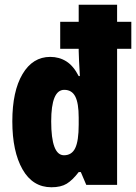

<svg xmlns="http://www.w3.org/2000/svg" viewBox="-20 -780 574 810"><path d="M197 10Q118 10 75 -65.5Q32 -141 32 -268Q32 -395 75 -467.5Q118 -540 192 -540Q230 -540 260 -521Q290 -502 312 -459H317Q315 -497 313.5 -523Q312 -549 312 -565V-574H234V-688H312V-760H474V-688H534V-574H474V0H344L321 -54H312Q286 -20 261.5 -5Q237 10 197 10ZM250 -125Q283 -125 297.5 -155.5Q312 -186 312 -254V-284Q312 -345 297.5 -373Q283 -401 251 -401Q196 -401 196 -268Q196 -125 250 -125Z"/></svg>

Font: Noto Sans Gurmukhi UI ExtraCondensed Black
Style: Regular
Weight: 900
Width: 2
Designer: Jelle Bosma - Monotype Design Team
Foundry: Monotype Imaging Inc.
Version: Version 2.004; ttfautohint (v1.8.4.7-5d5b)